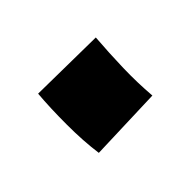

<svg xmlns="http://www.w3.org/2000/svg" viewBox="-45 -557 360 360"><g transform="rotate(-45 135.0 -377.5)"><path d="M63 -298Q58 -334 58 -378Q58 -422 61 -457L212 -455Q209 -416 208 -378Q207 -340 210 -303Z"/></g></svg>

Font: Marhey SemiBold
Style: Regular
Weight: 600
Designer: Nur Syamsi & Bustanul Arifin
Foundry: Namelatype
Version: Version 1.000; ttfautohint (v1.8.4.7-5d5b)